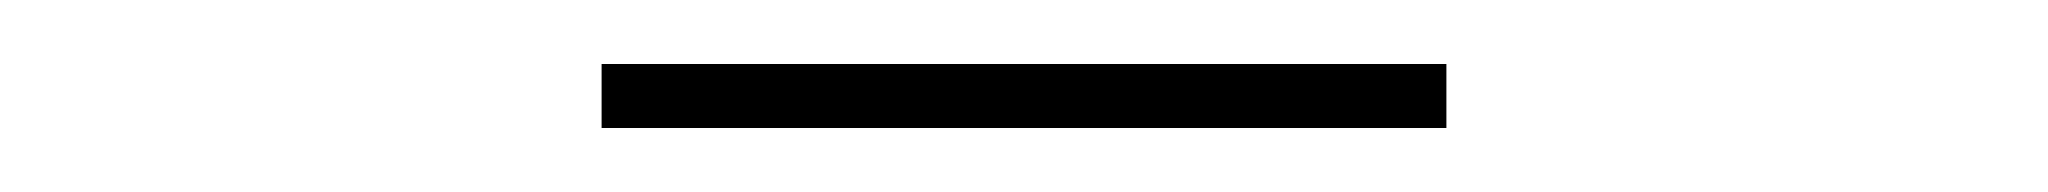

<svg xmlns="http://www.w3.org/2000/svg" viewBox="-20 -335 640 60"><path d="M168 -295V-315H432V-295Z"/></svg>

Font: IBM Plex Mono Thin
Style: Regular
Weight: 100
Monospace: yes
Designer: Mike Abbink, Paul van der Laan, Pieter van Rosmalen
Foundry: Bold Monday
Version: Version 2.3